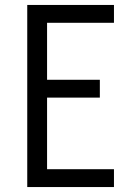

<svg xmlns="http://www.w3.org/2000/svg" viewBox="-20 -755 540 775"><path d="M90 0V-735H440V-663H170V-433H383V-361H170V-72H440V0Z"/></svg>

Font: Iosevka SS01
Style: Regular
Weight: 400
Monospace: yes
Designer: Belleve Invis
Foundry: Belleve Invis
Version: 2.3.3; ttfautohint (v1.8.3)